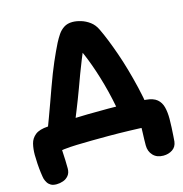

<svg xmlns="http://www.w3.org/2000/svg" viewBox="-127 -824 1085 1138"><g transform="rotate(-15 415.0 -255.5)"><path d="M552 -92Q542 -151 530.5 -203.5Q519 -256 506 -302.5Q493 -349 479.5 -389.5Q466 -430 452.5 -464.5Q439 -499 426 -527L445 -548Q430 -515 415 -477.5Q400 -440 385 -400.5Q370 -361 355 -319Q344 -289 332 -258Q320 -227 308 -197Q296 -167 285.5 -141Q275 -115 267 -95L106 -111Q123 -155 138 -196.5Q153 -238 168.5 -280Q184 -322 199 -365Q230 -451 255 -508.5Q280 -566 303 -612Q316 -637 330.5 -658.5Q345 -680 366.5 -694Q388 -708 419 -708Q443 -708 471 -699.5Q499 -691 524 -672.5Q549 -654 564 -622Q580 -589 597 -546.5Q614 -504 631.5 -454Q649 -404 665 -348Q681 -292 695.5 -231Q710 -170 720 -106ZM736 197Q696 197 673 172.5Q650 148 650 111Q650 96 650.5 74.5Q651 53 652 31.5Q653 10 653 -5L681 6Q665 5 638 4Q611 3 579.5 2Q548 1 515 0.5Q482 0 452 0Q341 0 255.5 2.5Q170 5 116 19L157 -45Q162 -19 164 12.5Q166 44 167 73.5Q168 103 168 123Q168 150 154.5 166.5Q141 183 121 190Q101 197 81 197Q59 197 46 189.5Q33 182 25.5 170Q18 158 14 145Q11 133 7.5 106.5Q4 80 2 49Q0 18 0 -5Q0 -41 7.5 -72Q15 -103 40.5 -123.5Q66 -144 119 -147Q140 -148 175 -149.5Q210 -151 258 -153Q306 -155 365 -156Q424 -157 492 -157Q540 -157 584 -156Q628 -155 663.5 -153.5Q699 -152 721 -150Q766 -146 788.5 -127Q811 -108 819 -77Q827 -46 827 -5Q827 20 825.5 48Q824 76 822.5 99.5Q821 123 820 133Q816 165 792 181Q768 197 736 197Z"/></g></svg>

Font: Shantell Sans ExtraBold
Style: Regular
Weight: 800
Designer: Stephen Nixon, Anya Danilova, Shantell Martin
Foundry: Arrow Type
Version: Version 1.011;[c5ecc13dd]